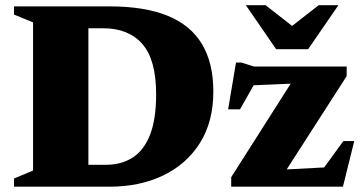

<svg xmlns="http://www.w3.org/2000/svg" viewBox="-20 -700 1356 720"><path d="M565.5 -346.5Q565.5 -476 513.8 -535Q462 -594 367 -594H220.5L199.5 -676H392Q522 -676 608.2 -641Q694.5 -606 737.2 -535Q780 -464 780 -357Q780 -243.5 729.8 -163.8Q679.5 -84 591.8 -42Q504 0 392 0H199.5L220.5 -82H377Q435 -82 477.2 -109Q519.5 -136 542.5 -194.2Q565.5 -252.5 565.5 -346.5ZM32.5 0V-30.5L104 -60.5V-616L32.5 -645.5V-676H311.5V0ZM847 0V-35.5L1097 -428.5L1192 -391.5L881 -378L962.5 -435.5L880 -290H835.5L865 -465.5H885L933 -450.5H1280V-414.5L1027 -21L929 -58L1222 -73.5L1159.5 -22.5L1267.5 -171H1308.5L1266 0ZM1106 -579H1045L1175 -680.5H1249L1135.5 -515.5H1015.5L902 -680.5H976Z"/></svg>

Font: Newsreader 16pt 16pt ExtraBold
Style: Regular
Weight: 800
Version: Version 1.003